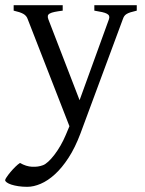

<svg xmlns="http://www.w3.org/2000/svg" viewBox="-33 -474 556 738"><path d="M492.7 -433.1Q478 -429.7 468.8 -426.8Q459.5 -423.8 453.6 -420.2Q447.8 -416.5 444.6 -411.9Q441.4 -407.2 439 -399.9L275.9 40Q255.4 94.2 230.2 132.8Q205.1 171.4 178 196Q150.9 220.7 123.5 232.4Q96.2 244.1 71.8 244.1Q53.2 244.1 37.6 241.7Q22 239.3 10.7 235.6Q-0.5 231.9 -6.8 227.3Q-13.2 222.7 -13.2 218.3Q-13.2 215.3 -7.3 206.5Q-1.5 197.8 7.3 187.3Q16.1 176.8 26.1 167Q36.1 157.2 43.9 152.3Q67.4 166 90.6 167Q113.8 168 131.8 161.1Q140.6 158.2 152.3 147.5Q164.1 136.7 176 121.1Q188 105.5 199.5 85.7Q210.9 65.9 219.7 44.9L233.9 11.2L73.7 -399.9Q69.3 -413.6 56.6 -420.7Q43.9 -427.7 19.5 -433.1V-454.1H208V-433.1Q189 -430.7 177 -428.2Q165 -425.8 158.4 -422.1Q151.9 -418.5 150.9 -413.1Q149.9 -407.7 152.8 -399.9L272.9 -88.9L385.7 -399.9Q388.2 -407.2 386.5 -412.4Q384.8 -417.5 378.2 -421.1Q371.6 -424.8 359.6 -427.5Q347.7 -430.2 329.6 -433.1V-454.1H492.7Z"/></svg>

Font: Gentium Plus
Style: Regular
Weight: 400
Designer: J. Victor Gaultney, Annie Olsen, Iska Routamaa
Foundry: SIL International
Version: Version 1.510